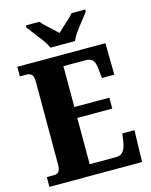

<svg xmlns="http://www.w3.org/2000/svg" viewBox="-135 -1017 867 1103"><g transform="rotate(-15 298.5 -465.5)"><path d="M19 0V-58H64Q100 -58 100 -109V-600Q100 -637 88 -647Q76 -657 62 -657H19V-714H543L546 -526H472L467 -574Q465 -613 452 -631Q439 -649 408 -649H276V-406H484V-341H276V-66H434Q463 -66 477 -86.5Q491 -107 496 -140L503 -188H575L570 0ZM232 -771Q222 -794 202.5 -820.5Q183 -847 162.5 -873Q142 -899 128 -918V-931H209Q218 -919 235.5 -902.5Q253 -886 272 -869Q291 -852 304 -839Q317 -852 336 -869Q355 -886 373 -902.5Q391 -919 400 -931H481V-918Q467 -899 446 -873Q425 -847 406 -820.5Q387 -794 377 -771Z"/></g></svg>

Font: Noto Serif Condensed Black
Style: Regular
Weight: 900
Width: 3
Designer: Monotype Design Team
Foundry: Monotype Imaging Inc.
Version: Version 2.015; ttfautohint (v1.8.4.7-5d5b)